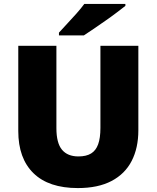

<svg xmlns="http://www.w3.org/2000/svg" viewBox="-20 -947 797 977"><path d="M684 -284Q684 -194 650 -128Q616 -62 547.5 -26Q479 10 376 10Q228 10 150.5 -65.5Q73 -141 73 -280V-714H267V-295Q267 -219 295.5 -185Q324 -151 379 -151Q419 -151 443.5 -166Q468 -181 479.5 -213Q491 -245 491 -296V-714H684ZM618 -917Q600 -903 573 -882.5Q546 -862 515 -840.5Q484 -819 455.5 -799.5Q427 -780 407 -767H280V-781Q297 -800 321 -825.5Q345 -851 369 -878Q393 -905 409 -927H618Z"/></svg>

Font: Noto Sans Devanagari Black
Style: Regular
Weight: 900
Version: Version 2.003